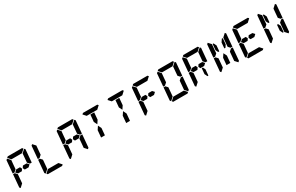

<svg xmlns="http://www.w3.org/2000/svg" viewBox="324 -3204 8328 5409"><g transform="rotate(-30 4488.0 -500.0)"><path d="M162 -515 158 -510H100L136 -924L170 -955L255 -862L240 -698L231 -590L230 -576ZM582 -562 640 -499 574 -438H546H510H451L420 -500L461 -562H520H557ZM192 -144 191 -138 90 -45 62 -76 98 -490H156L160 -485L216 -424L213 -384L206 -302ZM726 -955 754 -924 718 -510H660L656 -514L600 -575L601 -586L610 -698L624 -856L625 -862ZM185 -969 219 -1000H390H514H685L713 -969L612 -876H587H503H379H295H276H270ZM365 -562 396 -500 355 -438H296H259H232L175 -500L242 -562H269H306Z M978 -515 974 -510H916L952 -924L986 -955L1071 -862L1056 -698L1047 -590L1046 -576ZM1008 -144 1007 -138 906 -45 878 -76 914 -490H972L976 -485L1032 -424L1029 -384L1022 -302ZM1447 -31 1413 0H1242H1118H947L919 -31L1020 -124H1045H1129H1253H1337H1362Z M1794 -515 1790 -510H1732L1768 -924L1802 -955L1887 -862L1872 -698L1863 -590L1862 -576ZM2214 -562 2272 -499 2206 -438H2178H2142H2083L2052 -500L2093 -562H2152H2189ZM1824 -144 1823 -138 1722 -45 1694 -76 1730 -490H1788L1792 -485L1848 -424L1845 -384L1838 -302ZM2286 -485 2290 -489H2348L2312 -76L2278 -45L2193 -138L2194 -144L2208 -302L2216 -396L2218 -424ZM2358 -955 2386 -924 2350 -510H2292L2288 -514L2232 -575L2233 -586L2242 -698L2256 -856L2257 -862ZM1817 -969 1851 -1000H2022H2146H2317L2345 -969L2244 -876H2219H2135H2011H1927H1908H1902ZM1997 -562 2028 -500 1987 -438H1928H1891H1864L1807 -500L1874 -562H1901H1938Z M2814 -731 2825 -856H2949L2938 -731L2929 -628L2858 -521L2805 -628ZM2633 -969 2667 -1000H2838H2962H3133L3161 -969L3060 -876H3035H2951H2827H2743H2724H2718ZM2898 -269 2887 -144H2763L2774 -269L2783 -372L2854 -479L2907 -372Z M3630 -731 3641 -856H3765L3754 -731L3745 -628L3674 -521L3621 -628ZM3449 -969 3483 -1000H3654H3778H3949L3977 -969L3876 -876H3851H3767H3643H3559H3540H3534ZM3714 -269 3703 -144H3579L3590 -269L3599 -372L3670 -479L3723 -372Z M4242 -515 4238 -510H4180L4216 -924L4250 -955L4335 -862L4320 -698L4311 -590L4310 -576ZM4662 -562 4720 -499 4654 -438H4626H4590H4531L4500 -500L4541 -562H4600H4637ZM4272 -144 4271 -138 4170 -45 4142 -76 4178 -490H4236L4240 -485L4296 -424L4293 -384L4286 -302ZM4265 -969 4299 -1000H4470H4594H4765L4793 -969L4692 -876H4667H4583H4459H4375H4356H4350ZM4445 -562 4476 -500 4435 -438H4376H4339H4312L4255 -500L4322 -562H4349H4386Z M5058 -515 5054 -510H4996L5032 -924L5066 -955L5151 -862L5136 -698L5127 -590L5126 -576ZM5088 -144 5087 -138 4986 -45 4958 -76 4994 -490H5052L5056 -485L5112 -424L5109 -384L5102 -302ZM5550 -485 5554 -489H5612L5576 -76L5542 -45L5457 -138L5458 -144L5472 -302L5480 -396L5482 -424ZM5622 -955 5650 -924 5614 -510H5556L5552 -514L5496 -575L5497 -586L5506 -698L5520 -856L5521 -862ZM5527 -31 5493 0H5322H5198H5027L4999 -31L5100 -124H5125H5209H5333H5417H5442ZM5081 -969 5115 -1000H5286H5410H5581L5609 -969L5508 -876H5483H5399H5275H5191H5172H5166Z M5874 -515 5870 -510H5812L5848 -924L5882 -955L5967 -862L5952 -698L5943 -590L5942 -576ZM6294 -562 6352 -499 6286 -438H6258H6222H6163L6132 -500L6173 -562H6232H6269ZM5904 -144 5903 -138 5802 -45 5774 -76 5810 -490H5868L5872 -485L5928 -424L5925 -384L5918 -302ZM6438 -955 6466 -924 6430 -510H6372L6368 -514L6312 -575L6313 -586L6322 -698L6336 -856L6337 -862ZM6271 -338 6254 -144H6223L6179 -234L6195 -418H6232ZM5897 -969 5931 -1000H6102H6226H6397L6425 -969L6324 -876H6299H6215H6091H6007H5988H5982ZM6077 -562 6108 -500 6067 -438H6008H5971H5944L5887 -500L5954 -562H5981H6018Z M6690 -515 6686 -510H6628L6664 -924L6698 -955L6783 -862L6768 -698L6759 -590L6758 -576ZM6720 -144 6719 -138 6618 -45 6590 -76 6626 -490H6684L6688 -485L6744 -424L6741 -384L6734 -302ZM7182 -485 7186 -489H7244L7208 -76L7174 -45L7089 -138L7090 -144L7104 -302L7112 -396L7114 -424ZM7041 -766 7101 -856H7132L7115 -662L7062 -582H7025ZM7254 -955 7282 -924 7246 -510H7188L7184 -514L7128 -575L7129 -586L7138 -698L7152 -856L7153 -862ZM6978 -269 6967 -144H6843L6854 -269L6863 -372L6934 -479L6987 -372ZM6785 -662 6802 -856H6833L6877 -766L6861 -582H6824Z M7506 -515 7502 -510H7444L7480 -924L7514 -955L7599 -862L7584 -698L7575 -590L7574 -576ZM7926 -562 7984 -499 7918 -438H7890H7854H7795L7764 -500L7805 -562H7864H7901ZM7536 -144 7535 -138 7434 -45 7406 -76 7442 -490H7500L7504 -485L7560 -424L7557 -384L7550 -302ZM7975 -31 7941 0H7770H7646H7475L7447 -31L7548 -124H7573H7657H7781H7865H7890ZM7529 -969 7563 -1000H7734H7858H8029L8057 -969L7956 -876H7931H7847H7723H7639H7620H7614ZM7709 -562 7740 -500 7699 -438H7640H7603H7576L7519 -500L7586 -562H7613H7650Z M8322 -515 8318 -510H8260L8296 -924L8330 -955L8415 -862L8400 -698L8391 -590L8390 -576ZM8352 -144 8351 -138 8250 -45 8222 -76 8258 -490H8316L8320 -485L8376 -424L8373 -384L8366 -302ZM8814 -485 8818 -489H8876L8840 -76L8806 -45L8721 -138L8722 -144L8736 -302L8744 -396L8746 -424ZM8886 -955 8914 -924 8878 -510H8820L8816 -514L8760 -575L8761 -586L8770 -698L8784 -856L8785 -862ZM8719 -338 8702 -144H8671L8627 -234L8643 -418H8680ZM8417 -662 8434 -856H8465L8509 -766L8493 -582H8456Z"/></g></svg>

Font: DSEG14 Classic
Style: Bold Italic
Weight: 700
Italic angle: -5°
Designer: Keshikan(Twitter:@keshinomi_88pro)
Version: Version 0.46